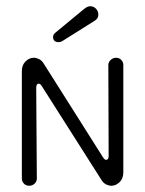

<svg xmlns="http://www.w3.org/2000/svg" viewBox="-20 -585 465 615"><path d="M73 10Q63 10 56.5 3Q50 -4 50 -13V-357Q50 -377 62 -388.5Q74 -400 88 -400Q96 -400 104.5 -396Q113 -392 119 -383L310 -81Q315 -73 320 -73Q328 -73 328 -86L327 -377Q327 -386 334.5 -393Q342 -400 352 -400Q362 -400 368.5 -393Q375 -386 375 -377V-33Q375 -13 363 -1.5Q351 10 337 10Q329 10 320.5 6Q312 2 306 -7L114 -309Q109 -317 104 -317Q96 -317 96 -304L98 -13Q98 -4 91 3Q84 10 73 10ZM157 -480 249 -556Q260 -565 269 -565Q280 -565 287.5 -557Q295 -549 295 -538Q295 -526 284 -519L179 -453Q173 -450 168 -450Q150 -450 150 -467Q150 -474 157 -480Z"/></svg>

Font: Dongle Light
Style: Regular
Weight: 300
Designer: Yanghee Ryu
Foundry: Yanghee Ryu
Version: Version 2.000